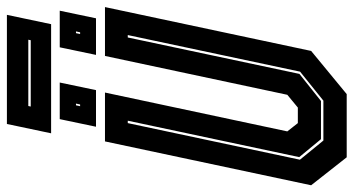

<svg xmlns="http://www.w3.org/2000/svg" viewBox="-256 -770 1024 556"><g transform="rotate(-90 256.0 -492.0)"><path d="M78.5 0 -2.5 -103 124.5 -700H266L153.5 -172L177.5 -141.5H222.5L259.5 -172L372 -700H513.5L386.5 -103L261.5 0ZM127 -67.5H242.5L326.5 -135L432.5 -634H425.5L320 -137L241.5 -74.5H131L79 -137.5L184.5 -634H177.5L71.5 -135.5ZM375 -726 397 -831H503L481 -726ZM167 -726 189 -831H295L273 -726ZM226.5 -772H231.5L234 -784H229ZM435.5 -772H440.5L443 -784H438ZM148 -856 175 -984H491L464 -856ZM225.5 -915H417.5L419 -922H227Z"/></g></svg>

Font: Tourney Condensed ExtraBold
Style: Italic
Weight: 800
Width: 3
Italic angle: -12°
Designer: Tyler Finck
Foundry: Etcetera Type Co
Version: Version 1.010; ttfautohint (v1.8.3)